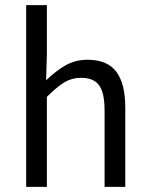

<svg xmlns="http://www.w3.org/2000/svg" viewBox="-20 -732 583 752"><path d="M163.6 -711.9V-518.1L160.6 -417.5Q200.7 -456.1 238.5 -477.1Q276.4 -498 322.8 -498Q399.9 -498 435.3 -451.4Q470.7 -404.8 470.7 -310.1V0H389.6V-298.8Q389.6 -345.2 380.4 -373.3Q371.1 -401.4 350.8 -414.3Q330.6 -427.2 297.4 -427.2Q261.7 -427.2 232.7 -409.9Q203.6 -392.6 163.6 -352.5V0H82.5V-711.9Z"/></svg>

Font: Varta
Style: Regular
Weight: 400
Designer: Joana Correia, Viktoriya Grabowska, Eben Sorkin
Foundry: Sorkin Type
Version: Version 1.002; ttfautohint (v1.3) -l 8 -r 24 -G 200 -x 12 -H